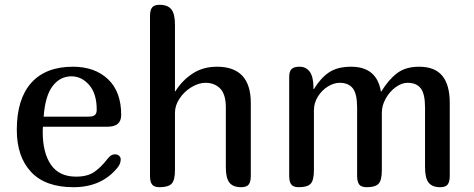

<svg xmlns="http://www.w3.org/2000/svg" viewBox="-20 -780 1974 800"><path d="M460 -137Q469 -137 476 -131Q483 -125 483 -116Q483 -98 470 -82Q404 0 286 0Q169 0 109.5 -63.5Q50 -127 50 -239Q50 -367 110 -434.5Q170 -502 284 -502Q375 -502 430 -450Q485 -398 485 -301Q485 -252 428 -252H159Q158 -244 158 -230Q158 -144 192 -94Q226 -44 297 -44Q345 -44 373.5 -64Q402 -84 427 -117L435 -126Q445 -137 460 -137ZM162 -294H349Q367 -294 375 -300.5Q383 -307 383 -323Q383 -390 351.5 -426Q320 -462 278 -462Q230 -462 199 -421Q168 -380 162 -294Z M884 -502Q1025 -502 1025 -351V-47Q1025 -23 1016.5 -11.5Q1008 0 985 0Q951 0 936 -19Q921 -38 921 -82V-332Q921 -387 897.5 -411Q874 -435 836 -435Q808 -435 778 -417Q748 -399 728.5 -370Q709 -341 709 -310V-71Q709 -28 694.5 -14Q680 0 645 0Q622 0 613.5 -11.5Q605 -23 605 -47V-713Q605 -737 613.5 -748.5Q622 -760 645 -760Q679 -760 694 -741Q709 -722 709 -678V-400H711Q739 -445 782.5 -473.5Q826 -502 884 -502Z M1678 -435Q1654 -435 1629 -417Q1604 -399 1587.5 -370Q1571 -341 1571 -310V-71Q1571 -28 1557 -14Q1543 0 1508 0Q1485 0 1476.5 -11.5Q1468 -23 1468 -47V-332Q1468 -389 1450 -412Q1432 -435 1395 -435Q1371 -435 1346 -419.5Q1321 -404 1304.5 -377.5Q1288 -351 1288 -320V-71Q1288 -28 1274 -14Q1260 0 1225 0Q1202 0 1193.5 -11.5Q1185 -23 1185 -47V-459Q1185 -483 1195 -492.5Q1205 -502 1228 -502Q1256 -502 1271 -480.5Q1286 -459 1286 -416V-409H1288Q1316 -455 1351 -478.5Q1386 -502 1443 -502Q1550 -502 1567 -399H1569Q1599 -448 1634.5 -475Q1670 -502 1726 -502Q1792 -502 1823 -464Q1854 -426 1854 -351V-47Q1854 -23 1845.5 -11.5Q1837 0 1814 0Q1781 0 1766 -19Q1751 -38 1751 -82V-332Q1751 -389 1733 -412Q1715 -435 1678 -435Z"/></svg>

Font: Marmelad for Arash.Academy
Style: Regular
Weight: 400
Designer: Manvel Shmavonyan
Foundry: Cyreal
Version: Version 1.110;Glyphs 3.2 (3202)